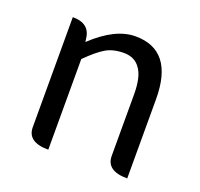

<svg xmlns="http://www.w3.org/2000/svg" viewBox="-102 -670 816 784"><g transform="rotate(20 305.5 -278.5)"><path d="M183 0Q92 0 92 -65V-543Q167 -543 173 -478L175 -465Q272 -557 360 -557Q526 -557 526 -344V0Q435 0 435 -65V-332Q435 -408 410 -442Q386 -477 339 -477Q292 -477 260 -458Q228 -439 183 -394V0Z"/></g></svg>

Font: Swei Toothpaste CJK TC
Style: Regular
Weight: 400
Version: Version 1.0